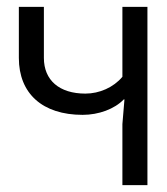

<svg xmlns="http://www.w3.org/2000/svg" viewBox="-20 -540 487 560"><path d="M337 0H410V-520H337V-316C311 -285 270 -267 229 -267C153 -267 108 -306 108 -371V-520H35V-371C35 -267 104 -205 221 -205C268 -205 314 -222 341 -250H343L337 -178Z"/></svg>

Font: Non Bureau Light
Style: Regular
Weight: 300
Designer: Jona Saucedo
Foundry: Non Foundry
Version: Version 1.000;FEAKit 1.0